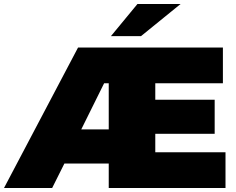

<svg xmlns="http://www.w3.org/2000/svg" viewBox="-39 -937 1178 957"><path d="M1085 -178V0H503V-122H282L221 0H-19L350 -700H1072V-522H735V-440H1031V-270H735V-178ZM503 -292V-522H480L366 -292ZM646 -917H861L664 -757H514Z"/></svg>

Font: CMG Sans Black
Style: Regular
Weight: 900
Designer: Julieta Ulanovsky
Foundry: Julieta Ulanovsky
Version: Version 7.200